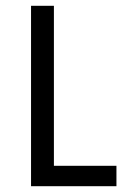

<svg xmlns="http://www.w3.org/2000/svg" viewBox="-20 -645 457 665"><path d="M87.5 0Q87.5 0 87.5 -625Q87.5 -625 166.7 -625Q166.7 -625 166.7 -70.8Q166.7 -70.8 383.3 -70.8V0Z"/></svg>

Font: co2trust
Style: Regular
Weight: 400
Designer: Kristian Moeller
Foundry: Dicotype
Version: Version 1.000